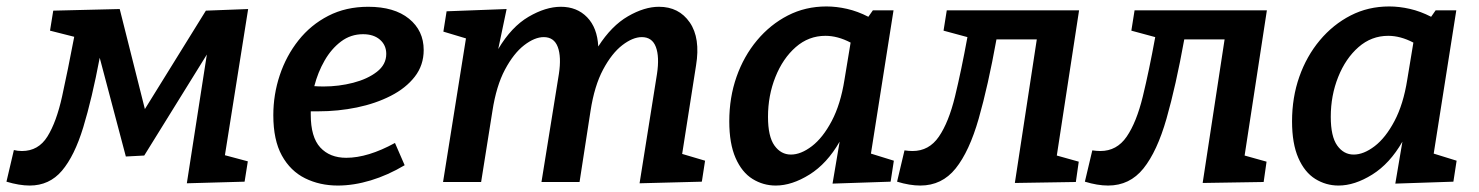

<svg xmlns="http://www.w3.org/2000/svg" viewBox="-59 -564 4582 595"><path d="M-39 -1 -16 -99Q-4 -96 9 -96Q60 -96 88 -141Q116 -186 133.5 -265.5Q151 -345 171 -450L96 -469L106 -531L312 -536L390 -226L579 -531L710 -536L638 -83L709 -64L699 -1L520 4L582 -395L388 -82L331 -79L250 -385Q226 -258 199 -169.5Q172 -81 133 -35Q94 11 33 11Q1 11 -39 -1Z M988 11Q932 11 886.5 -11.5Q841 -34 814.5 -82Q788 -130 788 -207Q788 -271 808 -331Q828 -391 866 -439Q904 -487 958.5 -515Q1013 -543 1082 -543Q1163 -543 1208.5 -506Q1254 -469 1254 -409Q1254 -362 1226.5 -326.5Q1199 -291 1152 -267Q1105 -243 1047 -231Q989 -219 927 -219Q913 -219 904 -219Q904 -215 904 -209Q904 -139 933.5 -107Q963 -75 1014 -75Q1081 -75 1165 -121L1195 -52Q1143 -21 1090 -5Q1037 11 988 11ZM1066 -458Q1028 -458 998 -435.5Q968 -413 947 -376.5Q926 -340 915 -297Q929 -296 944 -296Q991 -296 1035.5 -307.5Q1080 -319 1109 -341.5Q1138 -364 1138 -397Q1138 -424 1118.5 -441Q1099 -458 1066 -458Z M1923 4 1977 -335Q1985 -388 1973.5 -418.5Q1962 -449 1930 -449Q1902 -449 1869.5 -424Q1837 -399 1810 -348.5Q1783 -298 1771 -220L1737 0H1619L1673 -335Q1681 -388 1669.5 -418.5Q1658 -449 1626 -449Q1598 -449 1565.5 -424Q1533 -399 1506 -348.5Q1479 -298 1467 -220L1432 0H1314L1385 -445L1315 -466L1325 -529L1511 -536L1485 -412Q1526 -481 1579 -512Q1632 -543 1679 -543Q1729 -543 1760.5 -510.5Q1792 -478 1795 -420Q1836 -484 1887 -513.5Q1938 -543 1983 -543Q2045 -543 2078.5 -494.5Q2112 -446 2098 -361L2055 -87L2126 -66L2116 -1Z M2345 11Q2306 11 2273 -9.5Q2240 -30 2220.5 -74.5Q2201 -119 2201 -188Q2201 -262 2223.5 -326Q2246 -390 2287 -439Q2328 -488 2382.5 -516Q2437 -544 2502 -544Q2533 -544 2566 -536.5Q2599 -529 2632 -512L2646 -532H2710L2640 -88L2711 -66L2701 -1L2521 5L2543 -125Q2504 -57 2449.5 -23Q2395 11 2345 11ZM2392 -85Q2423 -85 2457 -111Q2491 -137 2518.5 -189Q2546 -241 2558 -317L2577 -432Q2537 -453 2499 -453Q2447 -453 2407 -418Q2367 -383 2344 -325.5Q2321 -268 2321 -202Q2321 -141 2341 -113Q2361 -85 2392 -85Z M2721 -1 2744 -98Q2758 -96 2769 -96Q2820 -96 2850.5 -140.5Q2881 -185 2900.5 -265Q2920 -345 2939 -449L2865 -469L2875 -532H3285L3216 -82L3284 -63L3275 0L3086 3L3154 -442H3029Q3003 -298 2974 -196.5Q2945 -95 2902.5 -42Q2860 11 2793 11Q2760 11 2721 -1Z M3303 -1 3326 -98Q3340 -96 3351 -96Q3402 -96 3432.5 -140.5Q3463 -185 3482.5 -265Q3502 -345 3521 -449L3447 -469L3457 -532H3867L3798 -82L3866 -63L3857 0L3668 3L3736 -442H3611Q3585 -298 3556 -196.5Q3527 -95 3484.5 -42Q3442 11 3375 11Q3342 11 3303 -1Z M4089 11Q4050 11 4017 -9.5Q3984 -30 3964.5 -74.5Q3945 -119 3945 -188Q3945 -262 3967.5 -326Q3990 -390 4031 -439Q4072 -488 4126.5 -516Q4181 -544 4246 -544Q4277 -544 4310 -536.5Q4343 -529 4376 -512L4390 -532H4454L4384 -88L4455 -66L4445 -1L4265 5L4287 -125Q4248 -57 4193.5 -23Q4139 11 4089 11ZM4136 -85Q4167 -85 4201 -111Q4235 -137 4262.5 -189Q4290 -241 4302 -317L4321 -432Q4281 -453 4243 -453Q4191 -453 4151 -418Q4111 -383 4088 -325.5Q4065 -268 4065 -202Q4065 -141 4085 -113Q4105 -85 4136 -85Z"/></svg>

Font: Bitter SemiBold
Style: Italic
Weight: 600
Italic angle: -9°
Designer: Sol Matas, and Bitter project Authors
Foundry: Sol Matas
Version: Version 2.001